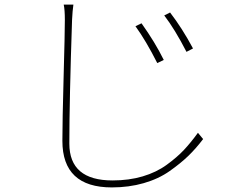

<svg xmlns="http://www.w3.org/2000/svg" viewBox="-20 -775 1040 834"><path d="M568.4 -661.1 594.7 -673.8Q653.3 -591.8 691.4 -514.6L663.1 -501Q614.3 -597.7 568.4 -661.1ZM693.4 -708 718.8 -720.7Q771.5 -652.3 818.4 -564.5L790 -549.8Q739.3 -648.4 693.4 -708ZM256.8 -754.9H298.8Q294.9 -728.5 293 -688.5Q281.2 -336.9 281.2 -151.4Q281.2 8.8 468.8 8.8Q540 8.8 599.6 -8.8Q659.2 -26.4 704.1 -59.1Q749 -91.8 778.8 -123.5Q808.6 -155.3 839.8 -198.2L862.3 -170.9Q831.1 -129.9 798.3 -98.1Q765.6 -66.4 717.3 -32.2Q668.9 2 604.5 20.5Q540 39.1 465.8 39.1Q251 39.1 251 -163.1Q251 -248 256.3 -439.9Q261.7 -631.8 261.7 -688.5Q261.7 -732.4 256.8 -754.9Z"/></svg>

Font: Gen Shin Gothic ExtraLight
Style: Regular
Weight: 100
Designer: [Source Han Sans]
Ryoko NISHIZUKA  (kana & ideographs); Paul D. Hunt (Latin, Greek & Cyrillic); Wenlong ZHANG  (bopomofo
Version: Version 1.002.20150607